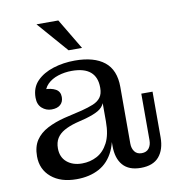

<svg xmlns="http://www.w3.org/2000/svg" viewBox="-80 -776 791 857"><g transform="rotate(-10 315.5 -347.0)"><path d="M143 -317Q118 -317 99.5 -333.5Q81 -350 81 -381Q81 -427 109.5 -456Q138 -485 184 -499.5Q230 -514 282 -514Q369 -514 415.5 -477Q462 -440 462 -363L373 -376Q373 -423 345 -447Q317 -471 261 -471Q228 -471 198.5 -461.5Q169 -452 150 -433Q131 -414 127 -383L125 -411Q157 -411 177 -400Q197 -389 197 -364Q197 -342 183 -329.5Q169 -317 143 -317ZM490 9Q436 9 409 -22Q382 -53 382 -109V-168H372V-305H368L373 -340V-376L462 -363V-106Q462 -84 473 -69.5Q484 -55 505 -55Q527 -55 538 -69.5Q549 -84 549 -106V-317H600V-110Q600 -55 573 -23Q546 9 490 9ZM199 9Q127 9 84.5 -27Q42 -63 42 -122Q42 -166 61 -194.5Q80 -223 114.5 -241Q149 -259 193 -270L274 -289Q305 -297 327 -306Q349 -315 361 -331Q373 -347 373 -374L377 -305H372Q364 -286 344 -274Q324 -262 286 -251L239 -239Q207 -230 185 -217.5Q163 -205 151.5 -186.5Q140 -168 140 -141Q140 -101 166.5 -78.5Q193 -56 235 -56Q272 -56 303 -72.5Q334 -89 353 -125.5Q372 -162 372 -222L391 -217Q392 -138 368.5 -88Q345 -38 301.5 -14.5Q258 9 199 9ZM263 -564 142 -703H241L324 -564Z"/></g></svg>

Font: Montagu Slab
Style: Regular
Weight: 400
Version: Version 1.000